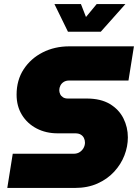

<svg xmlns="http://www.w3.org/2000/svg" viewBox="-20 -929 682 949"><path d="M16 0 43 -169H343Q362 -169 374.5 -177.5Q387 -186 393.5 -198.5Q400 -211 400 -224Q400 -236 395 -246.5Q390 -257 379.5 -263.5Q369 -270 352 -270H265Q207 -270 161 -294Q115 -318 88.5 -361Q62 -404 62 -461Q62 -533 97 -586.5Q132 -640 191 -670Q250 -700 323 -700H642L615 -531H322Q306 -531 295 -524Q284 -517 278.5 -506Q273 -495 273 -483Q273 -473 277.5 -463.5Q282 -454 291.5 -448Q301 -442 315 -442H408Q478 -442 523 -415Q568 -388 590 -344Q612 -300 612 -250Q612 -205 595 -161Q578 -117 544.5 -80.5Q511 -44 462 -22Q413 0 349 0ZM316 -772 249 -909H380L405 -845L458 -909H600L478 -772Z"/></svg>

Font: MuseoModerno Thin Black
Style: Italic
Weight: 900
Italic angle: -9°
Version: Version 1.003